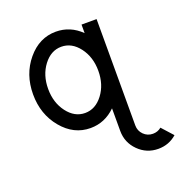

<svg xmlns="http://www.w3.org/2000/svg" viewBox="-121 -566 836 878"><g transform="rotate(-20 296.5 -127.0)"><path d="M244.1 -63.5Q294.9 -63.5 330.6 -110.6Q366.2 -157.7 366.2 -224.6Q366.2 -291.5 330.6 -338.6Q294.9 -385.7 244.1 -385.7Q193.4 -385.7 157.7 -338.6Q122.1 -291.5 122.1 -224.6Q122.1 -157.7 157.7 -110.6Q193.4 -63.5 244.1 -63.5ZM502.9 205.1Q446.3 205.1 406.2 165Q366.2 125 366.2 68.4V-41.5Q314 9.8 244.1 9.8Q163.1 9.8 106 -58.8Q48.8 -127.4 48.8 -224.6Q48.8 -321.8 106 -390.4Q163.1 -459 244.1 -459Q314 -459 366.2 -407.7V-449.2H439.5V68.4Q439.5 94.7 458 113.3Q476.6 131.8 502.9 131.8Q526.4 131.8 543.9 117.2L592.8 171.4Q554.7 205.1 502.9 205.1Z"/></g></svg>

Font: Catrinity
Style: Regular
Weight: 400
Designer: Alexander Lange
Foundry: High-Logic / Made with FontCreator
Version: Version 2.090;May 20, 2024;FontCreator 15.0.0.2974 64-bit